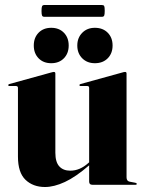

<svg xmlns="http://www.w3.org/2000/svg" viewBox="-20 -741 581 770"><path d="M52 -113V-388.5Q52 -396 44 -396H18Q13 -396 13 -400Q13 -402.5 17.5 -404L184 -450Q193 -452.5 196 -452.5Q202 -452.5 202 -446V-128.5Q202 -91 217.8 -73.8Q233.5 -56.5 262 -56.5Q300 -56.5 334 -87L337.5 -90V-388.5Q337.5 -396 330 -396H304Q298.5 -396 298.5 -400Q298.5 -402.5 303 -404L469.5 -450Q477.5 -452.5 481.5 -452.5Q487.5 -452.5 487.5 -446V-30Q487.5 -15 499.5 -12.5L523 -8Q528.5 -6.5 528.5 -3.5Q528.5 0 524 0H350Q337.5 0 337.5 -13V-78Q284 -31.5 240.2 -11.2Q196.5 9 160.5 9Q112.5 9 82.2 -20Q52 -49 52 -113ZM185.5 -487.5Q154 -487.5 134.8 -507.2Q115.5 -527 115.5 -558.5Q115.5 -590 134.8 -609.8Q154 -629.5 185.5 -629.5Q217 -629.5 236.2 -609.8Q255.5 -590 255.5 -558.5Q255.5 -527 236.2 -507.2Q217 -487.5 185.5 -487.5ZM360.5 -487.5Q329.5 -487.5 309.8 -507.2Q290 -527 290 -558.5Q290 -589.5 309.8 -609.5Q329.5 -629.5 360.5 -629.5Q392.5 -629.5 412 -609.8Q431.5 -590 431.5 -558.5Q431.5 -527 412 -507.2Q392.5 -487.5 360.5 -487.5ZM146.5 -697Q146.5 -711.5 148.8 -716.2Q151 -721 159 -721H387.5Q395.5 -721 397.8 -717Q400 -713 400 -697.5Q400 -683 397.8 -678.2Q395.5 -673.5 387.5 -673.5H159Q151 -673.5 148.8 -678.2Q146.5 -683 146.5 -697Z"/></svg>

Font: Fraunces 144pt
Style: Bold
Weight: 700
Version: Version 1.000;[b76b70a41]